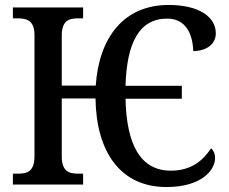

<svg xmlns="http://www.w3.org/2000/svg" viewBox="-20 -744 924 774"><path d="M651 10C791 10 847 -57 847 -107C847 -125 840 -139 831 -146C800 -100 754 -56 669 -56C546 -56 490 -161 486 -346H713V-398H486C491 -571 541 -669 654 -669C731 -669 757 -604 759 -538C815 -539 850 -567 850 -610C850 -674 785 -724 660 -724C479 -724 379 -593 366 -399H229V-600C229 -660 257 -670 294 -670H315V-714H32V-670H53C89 -670 119 -660 119 -603V-114C119 -54 91 -44 54 -44H32V0H315V-44H294C257 -44 229 -54 229 -114V-347H365C368 -131 466 10 651 10Z"/></svg>

Font: Noto Serif SemiCondensed Medium
Style: Regular
Weight: 500
Width: 4
Designer: Monotype Design Team
Foundry: Monotype Imaging Inc.
Version: Version 2.014